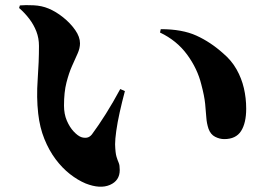

<svg xmlns="http://www.w3.org/2000/svg" viewBox="-20 -725 1040 744"><path d="M312 -14Q281 -27 251 -50.5Q221 -74 195.5 -108Q170 -142 152 -186.5Q134 -231 128 -285Q121 -347 126 -416.5Q131 -486 131 -547Q131 -577 121 -603Q111 -629 93.5 -652Q76 -675 54 -694L57 -704Q78 -706 110 -704.5Q142 -703 168 -692Q197 -680 225 -657.5Q253 -635 271.5 -608.5Q290 -582 290 -557Q290 -538 280.5 -517Q271 -496 259 -469Q247 -442 237.5 -405Q228 -368 228 -316Q228 -283 239 -257.5Q250 -232 265.5 -215.5Q281 -199 294 -194Q305 -190 316 -191.5Q327 -193 336 -204Q362 -239 390 -283.5Q418 -328 446 -380L464 -372Q453 -331 444 -290.5Q435 -250 430.5 -217.5Q426 -185 426 -166Q427 -132 431.5 -117.5Q436 -103 440 -94Q444 -85 444 -66Q444 -25 406 -8.5Q368 8 312 -14ZM849 -186Q831 -186 813.5 -195Q796 -204 788 -226Q781 -247 779.5 -269.5Q778 -292 775 -322.5Q772 -353 760 -398Q745 -459 705 -513.5Q665 -568 600 -599L603 -612Q686 -612 741 -587Q796 -562 845 -518Q877 -491 896.5 -456.5Q916 -422 925 -383.5Q934 -345 934 -304Q934 -248 914 -217Q894 -186 849 -186Z"/></svg>

Font: Noto Serif JP Black
Style: Regular
Weight: 900
Designer: Ryoko NISHIZUKA 西塚涼子 (kana & ideographs); Frank Grießhammer (Latin, Greek & Cyrillic); Wenlong ZHANG 张文龙 (bopomofo); San
Foundry: Adobe
Version: Version 2.003-H1;hotconv 1.1.1;makeotfexe 2.6.0